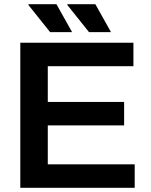

<svg xmlns="http://www.w3.org/2000/svg" viewBox="-20 -888 712 908"><path d="M76 0V-686H611V-575H206V-406H567V-295H206V-111H617V0ZM401 -736 298 -865 299 -868H431L505 -736ZM217 -736 114 -865 115 -868H247L321 -736Z"/></svg>

Font: Archivo SemiBold SemiBold
Style: Regular
Weight: 600
Version: Version 2.001